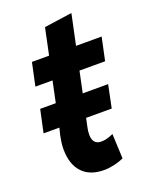

<svg xmlns="http://www.w3.org/2000/svg" viewBox="-129 -729 637 810"><g transform="rotate(-20 189.5 -324.0)"><path d="M9 -222 31 -324H101L121 -419H44L66 -522H143L168 -641L293 -659L264 -522H379L357 -419H242L222 -324H336L315 -222H200L192 -184Q188 -167 188 -151Q188 -106 227 -106Q251 -106 281 -120L286 -9Q267 0 242.5 5.5Q218 11 197 11Q133 11 99 -26Q65 -63 65 -130Q65 -145 67 -160Q69 -175 72 -190L80 -222Z"/></g></svg>

Font: Radio Canada Condensed SemiBold
Style: Italic
Weight: 600
Width: 3
Italic angle: -12°
Designer: Charles Daoud, Etienne Aubert Bonn, Alexandre Saumier Demers, Jacques Le Bailly
Foundry: Radio-Canada
Version: Version 2.104; ttfautohint (v1.8.4.7-5d5b);gftools[0.9.28.de